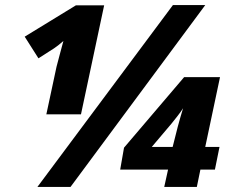

<svg xmlns="http://www.w3.org/2000/svg" viewBox="-20 -734 919 754"><path d="M127 0 659 -714H786L257 0ZM202 -472Q210 -504 217.5 -530.5Q225 -557 229 -573Q220 -565 208.5 -556Q197 -547 192 -544L131 -505L77 -590L278 -713H389L298 -285H162ZM625 0 640 -68H452L467 -154L703 -431H844L786 -157H842L824 -68H767L753 0ZM576 -157H658L678 -236Q683 -256 688.5 -274Q694 -292 699 -309Q691 -296 676.5 -277.5Q662 -259 653 -248Z"/></svg>

Font: Noto Sans ExtraBold
Style: Italic
Weight: 800
Italic angle: -12°
Designer: Monotype Design Team
Foundry: Monotype Imaging Inc.
Version: Version 2.013; ttfautohint (v1.8.4.7-5d5b)